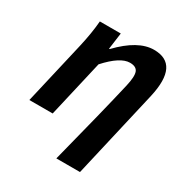

<svg xmlns="http://www.w3.org/2000/svg" viewBox="-179 -707 989 1041"><g transform="rotate(30 315.5 -186.5)"><path d="M321 201Q412 -153 453 -331Q468 -396 458 -422Q448 -448 408 -448Q348 -448 264 -355L182 0H36L127 -393Q148 -485 154 -560H285L271 -457H275Q387 -574 486 -574Q647 -574 596 -349L469 201Z"/></g></svg>

Font: KaiGen Gothic CN Bold
Style: Bold
Weight: 700
Designer: Ryoko NISHIZUKA  (kana & ideographs); Paul D. Hunt (Latin, Greek & Cyrillic); Wenlong ZHANG  (bopomofo); Sandoll Communi
Foundry: Adobe Systems Incorporated
Version: Version 1.002.20150501